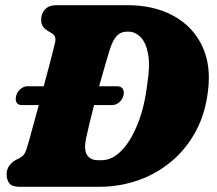

<svg xmlns="http://www.w3.org/2000/svg" viewBox="-20 -720 836 740"><path d="M5.5 -48Q5.5 -67.5 16 -81.8Q26.5 -96 41 -103.5L56.5 -111.5Q69 -118 75.5 -129.5Q82 -141 92 -178Q100 -207 109.5 -242.2Q119 -277.5 129.5 -315H64.5Q50 -315 44 -324.8Q38 -334.5 42.5 -351.5Q47 -367.5 59.5 -377.5Q72 -387.5 85.5 -387.5H148.5Q162.5 -439 174.2 -483.8Q186 -528.5 192 -554.5Q198.5 -580.5 180 -591.5L166 -600Q153 -607.5 145.8 -617.5Q138.5 -627.5 138.5 -643Q138.5 -668.5 153.8 -684.2Q169 -700 197.5 -700H470.5Q574 -700 648.2 -659.2Q722.5 -618.5 758.2 -544.8Q794 -471 782 -373Q772.5 -285.5 735.8 -216.2Q699 -147 641.8 -98.8Q584.5 -50.5 512.8 -25.2Q441 0 361 0H56Q26 0 15.8 -13.8Q5.5 -27.5 5.5 -48ZM371.5 -102.5Q412.5 -102.5 448.8 -140Q485 -177.5 511.2 -243.8Q537.5 -310 547.5 -396Q559 -466 551 -510.8Q543 -555.5 522 -576.8Q501 -598 475 -598H468.5Q446 -598 430.2 -581.8Q414.5 -565.5 401.5 -524Q396.5 -507 385.5 -469.8Q374.5 -432.5 362 -387.5H432Q446.5 -387.5 453.2 -377.5Q460 -367.5 455.5 -351.5Q451 -334.5 438.5 -324.8Q426 -315 411.5 -315H342.5Q333 -278.5 324.8 -244.2Q316.5 -210 311 -183.5Q303 -141 316 -121.8Q329 -102.5 358 -102.5Z"/></svg>

Font: Fraunces 72pt S100 Black
Style: Italic
Weight: 900
Italic angle: -16°
Version: Version 1.000; ttfautohint (v1.8.3)